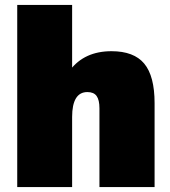

<svg xmlns="http://www.w3.org/2000/svg" viewBox="-20 -760 692 780"><path d="M384 -320Q384 -354 372.5 -370Q361 -386 335 -386Q304 -386 288.5 -360.5Q273 -335 273 -285L206 -210V-250Q206 -398 264.5 -475Q323 -552 433 -552Q524 -552 566 -501.5Q608 -451 608 -341V0H384ZM50 -740H273V-403V0H50Z"/></svg>

Font: Pathway Extreme Condensed Black
Style: Regular
Weight: 900
Width: 3
Version: Version 1.001;gftools[0.9.26]